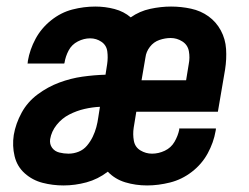

<svg xmlns="http://www.w3.org/2000/svg" viewBox="-20 -558 760 586"><path d="M174 8Q209 8 244 -1.5Q279 -11 309 -34Q331 -11 362.5 -1.5Q394 8 429 8Q463 8 499 -1Q535 -10 565.5 -33.5Q596 -57 614 -90Q632 -123 638 -158Q639 -162 639 -166H527Q527 -164 527 -162Q523 -143 512.5 -125Q502 -107 483 -98Q464 -89 444 -89Q425 -89 408.5 -99Q392 -109 388.5 -128.5Q385 -148 388 -168L396 -217H645L667 -346Q672 -378 670 -408.5Q668 -439 654 -465Q640 -491 616.5 -508Q593 -525 563 -531.5Q533 -538 502 -538Q471 -538 438.5 -531Q406 -524 379 -505Q358 -523 329.5 -530.5Q301 -538 271 -538Q236 -538 201 -529Q166 -520 136 -496Q106 -472 88.5 -439.5Q71 -407 65 -372Q65 -368 64 -364H176L177 -367Q180 -386 189.5 -404Q199 -422 217.5 -431.5Q236 -441 255 -441Q274 -441 289.5 -430.5Q305 -420 307.5 -401Q310 -382 307 -362L302 -330Q267 -329 231.5 -324Q196 -319 161 -306Q126 -293 95 -270Q64 -247 46 -214Q28 -181 22 -146Q17 -113 24.5 -81.5Q32 -50 55.5 -29Q79 -8 110 0Q141 8 174 8ZM412 -313 424 -383Q426 -400 437.5 -415Q449 -430 466.5 -436Q484 -442 501 -442Q520 -442 536.5 -431.5Q553 -421 556.5 -401.5Q560 -382 556 -362L548 -313ZM189 -89Q175 -89 161 -92.5Q147 -96 139 -107Q131 -118 133 -133Q137 -157 153 -177Q169 -197 191.5 -208.5Q214 -220 238 -225.5Q262 -231 285 -232L280 -200Q278 -185 274 -170Q270 -155 263 -140.5Q256 -126 245.5 -113.5Q235 -101 220 -95Q205 -89 189 -89Z"/></svg>

Font: Iosevka Sparkle Semibold
Style: Italic
Weight: 600
Italic angle: -9°
Designer: Belleve Invis
Foundry: Belleve Invis
Version: Version 4.5.0; ttfautohint (v1.8.3)